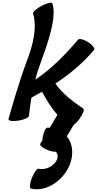

<svg xmlns="http://www.w3.org/2000/svg" viewBox="-20 -863 713 1411"><path d="M402 -19 346 76C340 75 334 75 328 75C315 75 300 109 293 150C292 156 291 162 291 168L276 193C270 205 294 226 331 240C354 249 376 253 391 252C402 264 407 281 401 303C385 355 316 390 265 377C252 374 230 404 214 445C198 485 195 520 208 523C333 554 482 439 507 297C518 235 504 179 471 139L520 57C533 47 549 31 563 12C589 -24 603 -58 592 -65C514 -118 439 -174 387 -249C492 -318 590 -399 671 -496C680 -507 660 -533 627 -554C595 -574 562 -582 553 -571C460 -461 357 -356 239 -277C249 -316 261 -355 276 -394C331 -546 399 -733 365 -838C361 -849 325 -841 286 -820C247 -800 219 -774 223 -763C255 -656 221 -528 174 -406C122 -266 64 -66 42 13C42 26 76 30 118 23C160 16 194 0 193 -13C198 -57 203 -102 211 -146C237 -160 263 -174 289 -189C321 -129 357 -70 402 -19Z"/></svg>

Font: Nupuram Black Oblique
Style: Regular
Weight: 900
Designer: Santhosh Thottingal (santhosh.thottingal@gmail.com)
Foundry: SMC
Version: Version 1.000